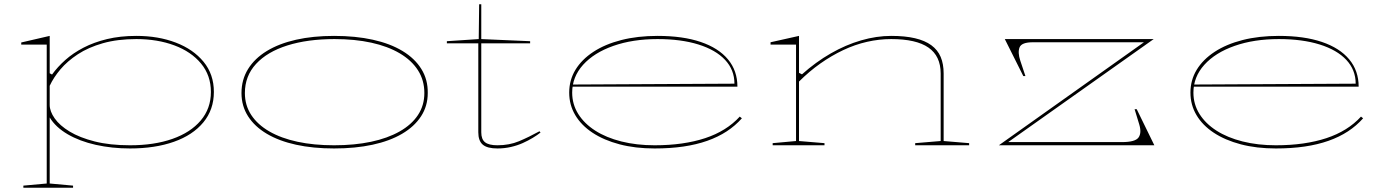

<svg xmlns="http://www.w3.org/2000/svg" viewBox="-20 -684 6503 904"><path d="M90 200V190L200 180V-474H80V-484L214 -515V-339L225 -333Q251 -369 287.5 -401.5Q324 -434 373 -459.5Q422 -485 484 -500Q546 -515 622 -515Q725 -515 807.5 -483.5Q890 -452 938.5 -393Q987 -334 987 -251Q987 -168 937.5 -108Q888 -48 799 -16.5Q710 15 592 15Q507 15 431 -2Q355 -19 298.5 -52Q242 -85 214 -131V180L324 190V200ZM592 0Q706 0 791.5 -30Q877 -60 925 -116.5Q973 -173 973 -251Q973 -329 926.5 -385Q880 -441 800.5 -470.5Q721 -500 622 -500Q533 -500 464.5 -480.5Q396 -461 346.5 -428.5Q297 -396 264.5 -357.5Q232 -319 214 -280V-190Q214 -160 237.5 -126.5Q261 -93 308 -64.5Q355 -36 426 -18Q497 0 592 0Z M1553 -515Q1654 -515 1735.5 -497Q1817 -479 1875 -444Q1933 -409 1964 -359Q1995 -309 1994 -246Q1994 -185 1962.5 -136.5Q1931 -88 1873 -54Q1815 -20 1734 -2.5Q1653 15 1553 15Q1454 15 1374 -2.5Q1294 -20 1236.5 -54Q1179 -88 1148 -136.5Q1117 -185 1117 -246Q1117 -309 1148 -359Q1179 -409 1236.5 -444Q1294 -479 1374 -497Q1454 -515 1553 -515ZM1555 -500Q1428 -500 1333 -470Q1238 -440 1185.5 -383Q1133 -326 1133 -246Q1133 -188 1163 -142.5Q1193 -97 1248.5 -65Q1304 -33 1381 -16.5Q1458 0 1553 0Q1649 0 1727 -16.5Q1805 -33 1861.5 -65Q1918 -97 1948 -142.5Q1978 -188 1978 -246Q1978 -306 1948 -353Q1918 -400 1862 -433Q1806 -466 1728.5 -483Q1651 -500 1555 -500Z M2322 15Q2274 15 2253 -3Q2232 -21 2232 -61V-480H2084V-490L2234 -500L2236 -664H2246V-500L2476 -490V-480H2246V-61Q2246 -28 2264 -14Q2282 0 2322 0Q2378 0 2423.5 -19Q2469 -38 2520 -66L2525 -60Q2510 -48 2488.5 -35Q2467 -22 2441.5 -10.5Q2416 1 2385.5 8Q2355 15 2322 15Z M3076 -515Q3195 -515 3279 -486.5Q3363 -458 3407.5 -404.5Q3452 -351 3452 -276H2674V-286L3438 -290Q3438 -355 3394 -402Q3350 -449 3268.5 -474.5Q3187 -500 3076 -500Q2959 -500 2868 -468Q2777 -436 2725.5 -379Q2674 -322 2674 -248Q2674 -193 2702.5 -147.5Q2731 -102 2782.5 -69Q2834 -36 2905.5 -18Q2977 0 3062 0Q3131 0 3190.5 -8.5Q3250 -17 3300 -33.5Q3350 -50 3391 -75.5Q3432 -101 3463 -135L3473 -127Q3442 -92 3401.5 -65.5Q3361 -39 3310 -21Q3259 -3 3197.5 6Q3136 15 3062 15Q2971 15 2897 -4.5Q2823 -24 2770 -59Q2717 -94 2688.5 -142Q2660 -190 2660 -248Q2660 -307 2689.5 -355.5Q2719 -404 2774 -440Q2829 -476 2905.5 -495.5Q2982 -515 3076 -515Z M4543 -10V0H4289V-10L4409 -20V-338Q4409 -420 4351.5 -460Q4294 -500 4176 -500Q4119 -500 4062 -487Q4005 -474 3950 -448Q3895 -422 3842.5 -385Q3790 -348 3742 -300V-20L3862 -10V0H3618V-10L3728 -20V-474H3608V-485L3742 -515V-341L3756 -334Q3821 -392 3891.5 -432.5Q3962 -473 4034.5 -494Q4107 -515 4176 -515Q4241 -515 4288 -504Q4335 -493 4365 -471Q4395 -449 4409 -416Q4423 -383 4423 -338V-20Z M4683 0 5366 -485H4843Q4790 -485 4780.5 -461Q4771 -437 4784 -398L4808 -326H4798L4711 -500H5412L4727 -15H5263Q5325 -15 5340.5 -36.5Q5356 -58 5344 -98L5322 -170H5332L5415 0Z M6001 -515Q6120 -515 6204 -486.5Q6288 -458 6332.5 -404.5Q6377 -351 6377 -276H5599V-286L6363 -290Q6363 -355 6319 -402Q6275 -449 6193.5 -474.5Q6112 -500 6001 -500Q5884 -500 5793 -468Q5702 -436 5650.5 -379Q5599 -322 5599 -248Q5599 -193 5627.5 -147.5Q5656 -102 5707.5 -69Q5759 -36 5830.5 -18Q5902 0 5987 0Q6056 0 6115.5 -8.5Q6175 -17 6225 -33.5Q6275 -50 6316 -75.5Q6357 -101 6388 -135L6398 -127Q6367 -92 6326.5 -65.5Q6286 -39 6235 -21Q6184 -3 6122.5 6Q6061 15 5987 15Q5896 15 5822 -4.5Q5748 -24 5695 -59Q5642 -94 5613.5 -142Q5585 -190 5585 -248Q5585 -307 5614.5 -355.5Q5644 -404 5699 -440Q5754 -476 5830.5 -495.5Q5907 -515 6001 -515Z"/></svg>

Font: Kalnia Expanded Thin
Style: Regular
Weight: 250
Width: 7
Designer: Frida Medrano
Foundry: Frida Medrano
Version: Version 1.105